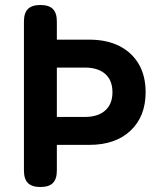

<svg xmlns="http://www.w3.org/2000/svg" viewBox="-20 -750 640 770"><path d="M208 -281H320Q373 -281 402 -307Q431 -333 431 -380Q431 -428 402 -453.5Q373 -479 320 -479H208ZM208 -66Q208 -32 192 -16Q176 0 142 0Q108 0 92 -16Q76 -32 76 -66V-664Q76 -698 92 -714Q108 -730 142 -730Q176 -730 192 -714Q208 -698 208 -664V-591H338Q408 -591 458.5 -565.5Q509 -540 536.5 -493Q564 -446 564 -380Q564 -283 503.5 -226Q443 -169 338 -169H208Z"/></svg>

Font: Maple Mono Normal NL
Style: Bold
Weight: 700
Monospace: yes
Designer: subframe7536
Version: Version 7.000